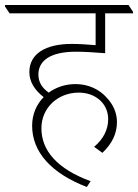

<svg xmlns="http://www.w3.org/2000/svg" viewBox="-47 -642 550 765"><path d="M299 103 314 80C179 30 118 -43 118 -131C118 -212 183 -273 267 -273C333 -273 384 -230 384 -167C384 -125 364 -87 328 -57L361 -33C400 -70 419 -110 419 -156C419 -193 403 -227 378 -253C350 -285 306 -307 254 -307C213 -307 176 -294 147 -273C119 -293 106 -316 106 -345C106 -400 153 -436 256 -436C292 -436 332 -433 372 -430V-589H483V-595L465 -622H-27V-616L-9 -589H334V-462C299 -465 269 -467 238 -467C135 -467 70 -428 70 -355C70 -317 90 -284 127 -255C98 -226 81 -186 81 -141C81 -36 158 49 299 103Z"/></svg>

Font: Noto Serif Devanagari ExtraLight
Style: Regular
Weight: 200
Designer: Universal Thirst, Indian Type Foundry and the Monotype Design Team
Foundry: Monotype Imaging Inc.
Version: Version 2.004